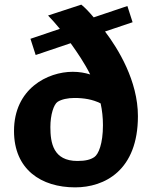

<svg xmlns="http://www.w3.org/2000/svg" viewBox="-20 -797 660 829"><path d="M530 -771 384.5 -722C366 -744 349.5 -762 331 -777L187.5 -730C205 -711.5 219.5 -696 238.5 -672.5L111.5 -629.5L134 -559.5L285 -610.5C286 -609.5 286.5 -608 287.5 -607C314.5 -569 344.5 -525.5 369.5 -475.5C347 -482.5 322.5 -487 294 -487C186 -487 40.5 -414.5 40.5 -231.5C40.5 -65 158 12 304.5 12C431 12 575.5 -60.5 575.5 -295.5C575.5 -447.5 490.5 -586 433.5 -661L552.5 -701ZM197.5 -248.5C197.5 -301.5 212 -346.5 229 -357.5C245.5 -368 272.5 -374 301 -374C342 -374 380 -368 414.5 -350.5C421 -321 424.5 -289.5 424.5 -256.5C424.5 -175.5 405 -131 387.5 -119C371.5 -108 350 -102 314.5 -102C210 -102 197.5 -179.5 197.5 -248.5Z"/></svg>

Font: Monaspace Argon ExtraBold
Style: Bold
Weight: 800
Designer: Riley Cran & the Lettermatic Team
Foundry: Lettermatic
Version: Version 1.000 (Monaspace Argon)